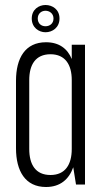

<svg xmlns="http://www.w3.org/2000/svg" viewBox="-20 -738 418 768"><path d="M162 -718C135 -718 107 -700 107 -664C107 -628 135 -609 162 -609C190 -609 218 -628 218 -664C218 -700 190 -718 162 -718ZM162 -695C178 -695 194 -684 194 -664C194 -643 178 -633 162 -633C146 -633 131 -643 131 -664C131 -684 146 -695 162 -695ZM164 -569C81 -569 44 -506 44 -415V-145C44 -54 81 10 164 10C221 10 256 -21 273 -69L284 0H320V-559H267V-502C250 -543 217 -569 164 -569ZM182 -521C241 -521 267 -479 267 -418V-142C267 -80 241 -38 182 -38C122 -38 97 -80 97 -142V-418C97 -479 122 -521 182 -521Z"/></svg>

Font: Modon Arabic
Style: Regular
Weight: 400
Designer: Ahmedzaza
Foundry: Ahmedzaza
Version: Version 2.010